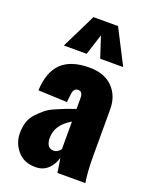

<svg xmlns="http://www.w3.org/2000/svg" viewBox="-158 -934 807 1028"><g transform="rotate(20 245.5 -419.5)"><path d="M95 -653 192 -850H332L433 -653H302L263 -772L225 -653ZM174 11Q108 11 71 -32.5Q34 -76 34 -132Q34 -167 43.5 -196Q53 -225 74 -247Q95 -269 114.5 -285Q134 -301 167.5 -315.5Q201 -330 220 -337.5Q239 -345 275 -357V-420Q275 -456 248 -456Q223 -456 219 -420L214 -374L49 -381Q54 -487 107 -538Q160 -589 265 -589Q351 -589 398 -541Q445 -493 445 -417V-146Q445 -62 455 0H296Q284 -80 283 -81Q272 -41 244 -15Q216 11 174 11ZM236 -105Q258 -105 275 -128V-285Q193 -237 193 -164Q193 -105 236 -105Z"/></g></svg>

Font: Oswald Heavy
Style: Regular
Weight: 400
Designer: Vernon Adams
Foundry: Vernon Adams
Version: Version 4.101